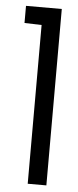

<svg xmlns="http://www.w3.org/2000/svg" viewBox="-52 -729 309 759"><g transform="rotate(5 102.5 -350.0)"><path d="M20 -632 88 -630V0H162V-700H20Z"/></g></svg>

Font: Advent Pro Medium
Style: Regular
Weight: 500
Designer: VivaRado, Andreas Kalpakidis
Foundry: VivaRado, Andreas Kalpakidis
Version: Version 3.000